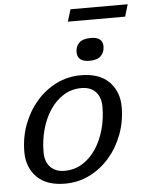

<svg xmlns="http://www.w3.org/2000/svg" viewBox="-58 -901 734 958"><g transform="rotate(-5 309.0 -422.0)"><path d="M354 -522Q447 -522 495.2 -473Q543.5 -424 543.5 -347Q543.5 -275 519.5 -210.5Q495.5 -146 452.5 -96.2Q409.5 -46.5 352.5 -18.2Q295.5 10 229.5 10Q136.5 10 88.2 -39Q40 -88 40 -165Q40 -237 64 -301.5Q88 -366 131 -415.8Q174 -465.5 231 -493.8Q288 -522 354 -522ZM232.5 -54Q282 -54 321.8 -78.8Q361.5 -103.5 389.8 -146Q418 -188.5 433 -242.8Q448 -297 448 -356Q448 -404 422.5 -431Q397 -458 351 -458Q301.5 -458 261.8 -433.2Q222 -408.5 193.8 -366Q165.5 -323.5 150.5 -269.2Q135.5 -215 135.5 -156Q135.5 -108 161.2 -81Q187 -54 232.5 -54ZM403.5 -590Q343 -590 343 -639Q343 -667.5 361.5 -685.2Q380 -703 419.5 -703Q479.5 -703 479.5 -655.5Q479.5 -626.5 461.2 -608.2Q443 -590 403.5 -590ZM313 -794 331.5 -854.5H618L600 -794Z"/></g></svg>

Font: Newsreader Caption
Style: Italic
Weight: 400
Italic angle: -17°
Designer: Hugues Gentile
Foundry: Production Type
Version: Version 1.001